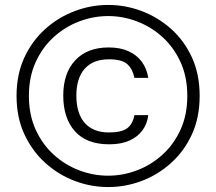

<svg xmlns="http://www.w3.org/2000/svg" viewBox="-20 -744 875 777"><path d="M418 13Q348 13 282 -12Q216 -37 163 -85Q110 -133 78.5 -201Q47 -269 47 -356Q47 -443 78.5 -511Q110 -579 163 -626.5Q216 -674 282 -699Q348 -724 418 -724Q488 -724 554 -699Q620 -674 673 -626.5Q726 -579 757 -511Q788 -443 788 -356Q788 -269 757 -201Q726 -133 673 -85Q620 -37 554 -12Q488 13 418 13ZM418 -33Q477 -33 534 -54.5Q591 -76 637 -117.5Q683 -159 710.5 -219Q738 -279 738 -356Q738 -433 710.5 -493Q683 -553 637 -594.5Q591 -636 534 -657.5Q477 -679 418 -679Q358 -679 301 -657.5Q244 -636 198 -594.5Q152 -553 124.5 -493Q97 -433 97 -356Q97 -279 124.5 -219Q152 -159 198 -117.5Q244 -76 301 -54.5Q358 -33 418 -33ZM422 -160Q330 -160 283 -213Q236 -266 236 -357Q236 -448 284.5 -500Q333 -552 420 -552Q466 -552 499.5 -537Q533 -522 553.5 -494.5Q574 -467 580 -429H524Q517 -464 495.5 -484Q474 -504 421 -504Q357 -504 323 -466Q289 -428 289 -357Q289 -285 323 -246.5Q357 -208 421 -208Q471 -208 494 -224.5Q517 -241 524 -278H580Q576 -243 556.5 -216.5Q537 -190 503.5 -175Q470 -160 422 -160Z"/></svg>

Font: 42dot Sans Light
Style: Regular
Weight: 300
Designer: 42dot
Version: Version 1.000